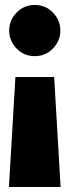

<svg xmlns="http://www.w3.org/2000/svg" viewBox="-20 -538 280 773"><path d="M120 -312Q76 -312 46.5 -343Q17 -374 17 -415Q17 -456 46.5 -487Q76 -518 120 -518Q164 -518 193.5 -487Q223 -456 223 -415Q223 -374 193.5 -343Q164 -312 120 -312ZM224 215H16L42 -228H198Z"/></svg>

Font: Trujillo Black
Style: Regular
Weight: 900
Designer: Fira Sans original fonts by bBox Type GmbH, Carrois Corporate GbR, & Edenspiekermann AG / Changes by Cristiano Sobral
Foundry: Fira Sans original fonts by bBox Type GmbH, Carrois Corporate GbR, & Edenspiekermann AG / Changes by Cristiano Sobral
Version: Version 4.301;July 28, 2020;FontCreator 13.0.0.2655 64-bit